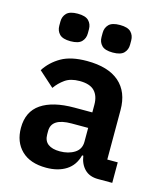

<svg xmlns="http://www.w3.org/2000/svg" viewBox="-113 -826 784 922"><g transform="rotate(15 279.5 -365.0)"><path d="M458 0Q416 0 391.5 -24.5Q367 -49 361 -90H355Q342 -39 302 -13.5Q262 12 203 12Q123 12 80 -30Q37 -72 37 -142Q37 -223 95 -262.5Q153 -302 260 -302H349V-340Q349 -384 326 -408Q303 -432 252 -432Q207 -432 179.5 -412.5Q152 -393 133 -366L57 -434Q86 -479 134 -506.5Q182 -534 261 -534Q367 -534 422 -486Q477 -438 477 -348V-102H529V0ZM246 -81Q289 -81 319 -100Q349 -119 349 -156V-225H267Q167 -225 167 -161V-144Q167 -112 187.5 -96.5Q208 -81 246 -81ZM159 -605Q120 -605 104 -621.5Q88 -638 88 -663V-684Q88 -709 104 -725.5Q120 -742 159 -742Q198 -742 214 -725.5Q230 -709 230 -684V-663Q230 -638 214 -621.5Q198 -605 159 -605ZM369 -605Q330 -605 314 -621.5Q298 -638 298 -663V-684Q298 -709 314 -725.5Q330 -742 369 -742Q408 -742 424 -725.5Q440 -709 440 -684V-663Q440 -638 424 -621.5Q408 -605 369 -605Z"/></g></svg>

Font: IBM Plex Arabic SemiBold
Style: Regular
Weight: 600
Designer: Mike Abbink, Paul van der Laan, Pieter van Rosmalen, Wael Morcos, Khajak Apelian
Foundry: Bold Monday
Version: Version 1.0